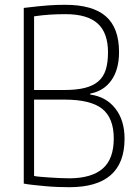

<svg xmlns="http://www.w3.org/2000/svg" viewBox="-20 -770 582 800"><path d="M269 10Q247 10 220 9Q193 8 167 5.5Q141 3 117.5 0.5Q94 -2 79 -5V-737Q112 -741 136.5 -743.5Q161 -746 180.5 -747.5Q200 -749 217 -749.5Q234 -750 252 -750Q366 -750 421 -702Q476 -654 476 -553Q476 -481 444.5 -436Q413 -391 356 -380V-376Q422 -367 460.5 -318Q499 -269 499 -192Q499 10 269 10ZM271 -27Q363 -28 408.5 -68Q454 -108 454 -193Q454 -278 406 -316.5Q358 -355 248 -355H122V-37Q129 -35 146.5 -33.5Q164 -32 185.5 -30.5Q207 -29 230 -28Q253 -27 271 -27ZM247 -395Q298 -395 332.5 -403.5Q367 -412 389 -430.5Q411 -449 420.5 -479Q430 -509 430 -552Q430 -633 387 -672Q344 -711 253 -711Q218 -711 187.5 -709Q157 -707 122 -702V-395Z"/></svg>

Font: Encode Sans Compressed
Style: ExtraLight
Weight: 200
Designer: Pablo Impallari, Andres Torresi
Foundry: Pablo Impallari, Andres Torresi
Version: Version 1.000; ttfautohint (v1.00) -l 8 -r 50 -G 200 -x 14 -